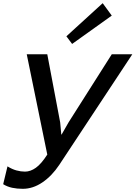

<svg xmlns="http://www.w3.org/2000/svg" viewBox="-67 -971 851 1206"><path d="M635 -873 386 -695 350 -743 578 -951ZM764 -630 305 65Q259 134 199.5 174.5Q140 215 76 215Q40 215 9.5 208.5Q-21 202 -47 186L-20 74Q9 92 36.5 99.5Q64 107 90 107Q124 107 158 83Q192 59 230 0L101 -630H230L311 -202L318 -126H320L364 -203L635 -630Z"/></svg>

Font: TypoPRO Sinkin Sans
Style: 500 Medium Italic
Weight: 500
Italic angle: -112°
Designer: Keith Bates
Foundry: K-Type
Version: Sinkin Sans (version 1.0)  by Keith Bates   •   © 2014   www